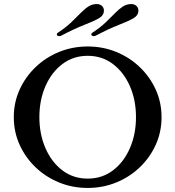

<svg xmlns="http://www.w3.org/2000/svg" viewBox="-20 -913 864 946"><path d="M412 -684Q487 -684 553 -657Q619 -630 669 -582Q719 -534 747.5 -471Q776 -408 776 -336Q776 -263 747.5 -200Q719 -137 669 -89Q619 -41 553 -14Q487 13 412 13Q337 13 271 -14Q205 -41 155 -89Q105 -137 76.5 -200Q48 -263 48 -336Q48 -408 76.5 -471Q105 -534 155 -582Q205 -630 271 -657Q337 -684 412 -684ZM412 -638Q341 -638 287.5 -597.5Q234 -557 204 -488.5Q174 -420 174 -336Q174 -252 204 -183Q234 -114 287.5 -73.5Q341 -33 412 -33Q483 -33 536.5 -73.5Q590 -114 620 -183Q650 -252 650 -336Q650 -420 620 -488.5Q590 -557 536.5 -597.5Q483 -638 412 -638ZM283 -738Q279 -735 273 -735Q260 -735 260 -744Q260 -749 264 -751Q305 -778 331.5 -803.5Q358 -829 377.5 -849Q397 -869 415.5 -881Q434 -893 457 -893Q472 -893 482 -884Q492 -875 492 -861Q492 -837 466.5 -822.5Q441 -808 394.5 -790Q348 -772 283 -738ZM453 -738Q449 -735 443 -735Q430 -735 430 -744Q430 -749 434 -751Q475 -778 501.5 -803.5Q528 -829 547.5 -849Q567 -869 585.5 -881Q604 -893 627 -893Q642 -893 652 -884Q662 -875 662 -861Q662 -837 636.5 -822.5Q611 -808 564.5 -790Q518 -772 453 -738Z"/></svg>

Font: Sedan SC
Style: Regular
Weight: 400
Designer: Sebastian Salazar
Foundry: Sebastian Salazar
Version: Version 1.100; ttfautohint (v1.8.4.7-5d5b)